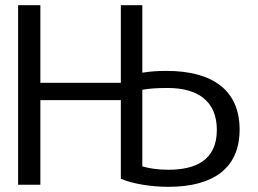

<svg xmlns="http://www.w3.org/2000/svg" viewBox="-20 -712 996 742"><path d="M818 -210C818 -91 734 -56 630 -56C586 -56 555 -62 530 -69V-365C557 -370 587 -372 628 -372C745 -372 818 -321 818 -210ZM447 -21C495 -1 565 10 631 10C804 10 906 -62 906 -211C906 -364 801 -438 623 -438C589 -438 559 -436 530 -431V-692H447V-392H136V-692H50V2H136V-325H447Z"/></svg>

Font: Repo
Style: Regular
Weight: 400
Designer: Stefan Peev
Foundry: Context Ltd
Version: Version 0.000